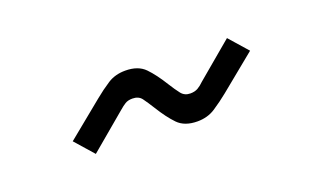

<svg xmlns="http://www.w3.org/2000/svg" viewBox="-33 -554 687 408"><g transform="rotate(-20 310.0 -350.0)"><path d="M137 -282 100 -324 182 -391Q199 -405 216 -416Q233 -427 256 -427Q285 -427 300.5 -411Q316 -395 332 -369Q342 -353 349.5 -343.5Q357 -334 370 -334Q380 -334 387 -338Q394 -342 401 -349L483 -418L520 -376L438 -309Q422 -296 404.5 -284.5Q387 -273 364 -273Q335 -273 319.5 -289Q304 -305 288 -331Q278 -347 271 -356.5Q264 -366 250 -366Q240 -366 233.5 -362Q227 -358 219 -351Z"/></g></svg>

Font: Space 7353
Style: Regular
Weight: 400
Designer: Christine Claussen + Ruben Lyon  (Space 7353)
Version: Version 1.000;FEAKit 1.0